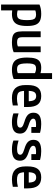

<svg xmlns="http://www.w3.org/2000/svg" viewBox="1260 -2030 980 3540"><g transform="rotate(90 1750.0 -260.0)"><path d="M64 -498Q135 -530 235 -530Q318 -530 367 -505Q416 -480 437.5 -423Q459 -366 459 -270Q459 -169 437 -107.5Q415 -46 365.5 -18Q316 10 235 10Q203 10 172.5 5.5Q142 1 117 -6L145 -103Q174 -93 198 -88.5Q222 -84 244 -84Q285 -84 308.5 -100.5Q332 -117 341.5 -157.5Q351 -198 351 -268Q351 -333 342 -369Q333 -405 310.5 -420Q288 -435 249 -435Q225 -435 201 -430Q177 -425 147 -413L172 -471V210H64Z M759 10Q682 10 638 -7Q594 -24 576 -65.5Q558 -107 558 -180V-520H666V-186Q666 -147 674 -125Q682 -103 703 -94Q724 -85 761 -85Q782 -85 798 -88Q814 -91 832 -98Q850 -105 875 -118L835 -50V-520H943V-22Q867 10 759 10Z M1266 10Q1185 10 1135.5 -18Q1086 -46 1063.5 -107.5Q1041 -169 1041 -270Q1041 -366 1059.5 -423Q1078 -480 1119.5 -505Q1161 -530 1230 -530Q1272 -530 1310.5 -521.5Q1349 -513 1383 -495L1351 -404Q1318 -421 1292 -428Q1266 -435 1240 -435Q1206 -435 1186 -420Q1166 -405 1157.5 -368.5Q1149 -332 1149 -268Q1149 -198 1158.5 -158Q1168 -118 1191.5 -101Q1215 -84 1255 -84Q1313 -84 1352 -112L1328 -59V-730H1436V-22Q1404 -8 1360 1Q1316 10 1266 10Z M1787 10Q1666 10 1607 -51.5Q1548 -113 1548 -240V-280Q1548 -409 1597 -469.5Q1646 -530 1750 -530Q1855 -530 1904 -469.5Q1953 -409 1953 -280V-213H1601V-300H1868L1847 -271V-276Q1847 -363 1824.5 -400Q1802 -437 1751 -437Q1699 -437 1677 -400Q1655 -363 1655 -276V-245Q1655 -181 1667 -146Q1679 -111 1710 -97Q1741 -83 1796 -83Q1825 -83 1855 -86.5Q1885 -90 1924 -100V-6Q1892 1 1856.5 5.5Q1821 10 1787 10Z M2233 10Q2189 10 2149.5 3.5Q2110 -3 2071 -17V-112Q2113 -99 2152 -92Q2191 -85 2229 -85Q2283 -85 2308 -99.5Q2333 -114 2333 -144Q2333 -160 2322.5 -172.5Q2312 -185 2289 -196.5Q2266 -208 2229 -219Q2137 -245 2097.5 -284Q2058 -323 2058 -387Q2058 -461 2108.5 -495.5Q2159 -530 2267 -530Q2305 -530 2342 -525.5Q2379 -521 2430 -508V-348H2322V-488L2370 -426Q2336 -432 2315 -433.5Q2294 -435 2275 -435Q2220 -435 2194 -422Q2168 -409 2168 -382Q2168 -366 2179 -352Q2190 -338 2214 -325.5Q2238 -313 2279 -300Q2369 -272 2406 -235.5Q2443 -199 2443 -138Q2443 -62 2391.5 -26Q2340 10 2233 10Z M2733 10Q2689 10 2649.5 3.5Q2610 -3 2571 -17V-112Q2613 -99 2652 -92Q2691 -85 2729 -85Q2783 -85 2808 -99.5Q2833 -114 2833 -144Q2833 -160 2822.5 -172.5Q2812 -185 2789 -196.5Q2766 -208 2729 -219Q2637 -245 2597.5 -284Q2558 -323 2558 -387Q2558 -461 2608.5 -495.5Q2659 -530 2767 -530Q2805 -530 2842 -525.5Q2879 -521 2930 -508V-348H2822V-488L2870 -426Q2836 -432 2815 -433.5Q2794 -435 2775 -435Q2720 -435 2694 -422Q2668 -409 2668 -382Q2668 -366 2679 -352Q2690 -338 2714 -325.5Q2738 -313 2779 -300Q2869 -272 2906 -235.5Q2943 -199 2943 -138Q2943 -62 2891.5 -26Q2840 10 2733 10Z M3287 10Q3166 10 3107 -51.5Q3048 -113 3048 -240V-280Q3048 -409 3097 -469.5Q3146 -530 3250 -530Q3355 -530 3404 -469.5Q3453 -409 3453 -280V-213H3101V-300H3368L3347 -271V-276Q3347 -363 3324.5 -400Q3302 -437 3251 -437Q3199 -437 3177 -400Q3155 -363 3155 -276V-245Q3155 -181 3167 -146Q3179 -111 3210 -97Q3241 -83 3296 -83Q3325 -83 3355 -86.5Q3385 -90 3424 -100V-6Q3392 1 3356.5 5.5Q3321 10 3287 10Z"/></g></svg>

Font: M PLUS 1 Code Medium
Style: Regular
Weight: 500
Designer: Coji Morishita
Foundry: UNDERFOREST DESIGN
Version: Version 1.002